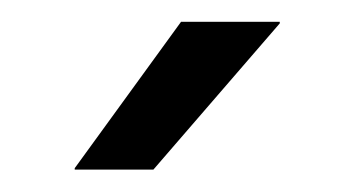

<svg xmlns="http://www.w3.org/2000/svg" viewBox="-20 -703 324 175"><path d="M145 -683.1H235V-681.7L119.8 -548.4H48.1V-549.7Z"/></svg>

Font: Anek Odia Medium
Style: Regular
Weight: 500
Designer: Yesha Goshar & Mahesh Sahu (Odia), Yesha Goshar (Latin)
Foundry: Ek Type
Version: Version 1.003